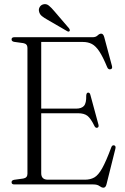

<svg xmlns="http://www.w3.org/2000/svg" viewBox="-20 -877 594 913"><path d="M35 -689.5Q35 -700 48 -700H420.5Q435.5 -700 444.2 -708.5Q453 -717 461 -717Q471 -717 475.5 -701L512.5 -563Q516 -549.5 505 -547.5Q494.5 -545.5 489.5 -558Q469.5 -606.5 452.5 -632.2Q435.5 -658 417 -667.8Q398.5 -677.5 374 -677.5H176V-360.5H342.5Q367.5 -360.5 379.2 -373.5Q391 -386.5 390 -422.5Q391 -435.5 398 -436.5Q407 -438 410 -425L448 -285Q451.5 -272 442.5 -269.5Q434 -267.5 429 -278Q411.5 -314 395.8 -326.2Q380 -338.5 351 -338.5H176V-53.5Q176 -22.5 208 -22.5H383Q409.5 -22.5 428.5 -33.2Q447.5 -44 466 -77Q484.5 -110 509 -176Q513 -187.5 522 -186Q532.5 -184 528.5 -169L486.5 -1Q482.5 15.5 472 15.5Q463.5 15.5 453.2 7.8Q443 0 423.5 0H48Q35 0 35 -10.5Q35 -19.5 47 -22L90.5 -28Q110.5 -31.5 110.5 -50.5V-649.5Q110.5 -668.5 90.5 -672L47 -678Q35 -680.5 35 -689.5ZM239 -823 308.5 -742Q314 -733.5 311 -729.5Q307 -724.5 300 -728.5L206 -783Q190.5 -791.5 179.2 -800.5Q168 -809.5 165.5 -823.5Q163 -833.5 168.8 -843.5Q174.5 -853.5 186.5 -856.5Q200.5 -860 212.5 -850.2Q224.5 -840.5 239 -823Z"/></svg>

Font: Fraunces 144pt S050 Light
Style: Regular
Weight: 300
Version: Version 1.000; ttfautohint (v1.8.3)